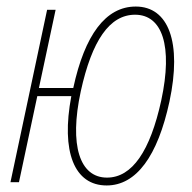

<svg xmlns="http://www.w3.org/2000/svg" viewBox="-20 -557 587 587"><path d="M12 0H38L94 -263H198C166 -93 207 10 306 10C397 10 462 -80 498 -246C537 -428 495 -537 395 -537C303 -537 239 -450 204 -288H99L150 -527H124ZM307 -14C224 -14 191 -112 227 -278C261 -433 315 -512 393 -512C476 -512 509 -417 473 -250C439 -95 384 -14 307 -14Z"/></svg>

Font: Noto Sans Condensed Thin
Style: Italic
Weight: 100
Width: 3
Italic angle: -12°
Designer: Monotype Design Team
Foundry: Monotype Imaging Inc.
Version: Version 2.013